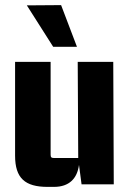

<svg xmlns="http://www.w3.org/2000/svg" viewBox="-20 -721 513 751"><path d="M191 10C251 10 282 -23 289 -76L299 0H425L423 -479H284L286 -103H191C181 -103 178 -106 178 -116V-479H39V-112C39 -24 78 10 166 10ZM85 -700 188 -538H281L219 -701Z"/></svg>

Font: Gemini
Style: Regular
Weight: 700
Designer: Pushpananda Ekanayake, Sol Matas, Kosala Senevirathne
Foundry: Mooniak
Version: Version 1.000;PS 1.0;hotconv 1.0.86;makeotf.lib2.5.63406